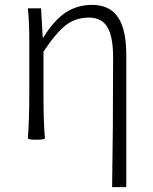

<svg xmlns="http://www.w3.org/2000/svg" viewBox="-20 -567 628 786"><path d="M439 199Q443 -37 443 -333Q443 -417 419.5 -456Q396 -495 344 -495Q292 -495 252 -466Q211 -435 158 -356V-178Q158 -66 164 0Q160 5 129 5Q99 5 94 0Q100 -74 100 -197V-395Q100 -479 94 -533H148L155 -413H157Q201 -484 248.5 -515.5Q296 -547 357 -547Q430 -547 464 -495Q497 -445 497 -341V-71V199Z"/></svg>

Font: GenSekiGothic TW L
Style: Regular
Weight: 300
Version: Version 1.501;PS 1;hotconv 16.6.51;makeotf.lib2.5.65220